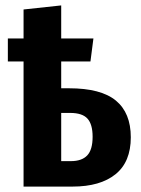

<svg xmlns="http://www.w3.org/2000/svg" viewBox="-20 -689 519 709"><path d="M463 -182Q463 -91 406.5 -45.5Q350 0 248 0H67V-462H9V-547H67V-654L206 -669V-547H325L314 -462H206V-363H235Q353 -363 408 -317.5Q463 -272 463 -182ZM322 -184Q322 -230 303 -251Q284 -272 239 -272H206V-94H242Q282 -94 302 -115Q322 -136 322 -184Z"/></svg>

Font: Fira Sans Condensed SemiBold
Style: Regular
Weight: 600
Width: 3
Designer: bBox Type GmbH & Carrois Corporate GbR & Edenspiekermann AG
Foundry: bBox Type GmbH & Carrois Corporate GbR & Edenspiekermann AG
Version: Version 4.301